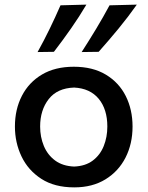

<svg xmlns="http://www.w3.org/2000/svg" viewBox="-20 -798 638 830"><path d="M301 12Q215.5 12 158.5 -25Q101.5 -62 73 -121.8Q44.5 -181.5 44.5 -251Q44.5 -325.5 74.8 -384Q105 -442.5 161.8 -476Q218.5 -509.5 299 -509.5Q381 -509.5 437.8 -475.2Q494.5 -441 523.8 -382.5Q553 -324 553 -251Q553 -176.5 522.8 -117Q492.5 -57.5 436 -22.8Q379.5 12 301 12ZM300.5 -78Q349.5 -80 381.2 -104Q413 -128 428.5 -166.8Q444 -205.5 444 -251Q444 -325.5 406.8 -370.8Q369.5 -416 300.5 -419.5Q227.5 -417 190.5 -369.5Q153.5 -322 153.5 -251Q153.5 -206 169.5 -167.2Q185.5 -128.5 218.2 -104.2Q251 -80 300.5 -78ZM333 -573Q365.5 -623.5 396 -674Q426.5 -724.5 453.5 -775L571.5 -778Q534.5 -725.5 492.8 -674.8Q451 -624 406.5 -574ZM142.5 -573Q170.5 -623.5 195 -674Q219.5 -724.5 241.5 -775L353.5 -778Q322.5 -725.5 287 -674.8Q251.5 -624 213 -574Z"/></svg>

Font: Commissioner Flair Medium
Style: Regular
Weight: 500
Designer: Kostas Bartsokas
Foundry: Kostas Bartsokas
Version: Version 1.000; ttfautohint (v1.8.3)